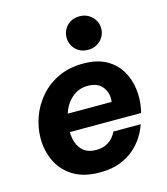

<svg xmlns="http://www.w3.org/2000/svg" viewBox="-116 -864 839 964"><g transform="rotate(-15 304.0 -382.0)"><path d="M387 -600Q347 -600 322 -625.5Q297 -651 297 -687Q297 -723 322 -748.5Q347 -774 387 -774Q425 -774 451 -748.5Q477 -723 477 -687Q477 -651 451 -625.5Q425 -600 387 -600ZM285 10Q200 10 146 -24Q92 -58 66 -113Q40 -168 40 -231Q40 -287 59.5 -341.5Q79 -396 117.5 -441Q156 -486 212.5 -513Q269 -540 343 -540Q415 -540 462.5 -513.5Q510 -487 536 -443Q562 -399 568.5 -347Q575 -295 565 -245L561 -225H190Q191 -171 217 -137.5Q243 -104 295 -104Q326 -104 346.5 -114Q367 -124 379 -137Q391 -150 396.5 -160.5Q402 -171 402 -171H544Q544 -171 537 -152.5Q530 -134 513 -107Q496 -80 466.5 -53Q437 -26 392 -8Q347 10 285 10ZM204 -317H432Q438 -360 414 -393Q390 -426 337 -426Q287 -426 252.5 -394.5Q218 -363 204 -317Z"/></g></svg>

Font: Be Vietnam Pro
Style: Bold Italic
Weight: 700
Italic angle: -12°
Designer: Lam Bao, Tony Le, Vietanh Nguyen
Foundry: Yellow Type Foundry
Version: Version 1.002; ttfautohint (v1.8.3)